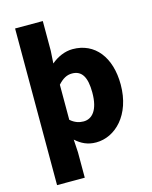

<svg xmlns="http://www.w3.org/2000/svg" viewBox="-143 -892 945 1191"><g transform="rotate(-15 329.0 -296.0)"><path d="M72 207H250V44L245 -39C282 -6 321 14 376 14C498 14 615 -98 615 -294C615 -469 526 -583 383 -583C333 -583 284 -561 245 -528L250 -608V-799H72ZM334 -132C307 -132 278 -140 250 -165V-390C280 -423 307 -438 340 -438C403 -438 432 -391 432 -291C432 -177 388 -132 334 -132Z"/></g></svg>

Font: Noto Sans KR Black
Style: Regular
Weight: 900
Designer: Ryoko NISHIZUKA 西塚涼子 (kana, bopomofo & ideographs); Paul D. Hunt (Latin, Greek & Cyrillic); Sandoll Communications 산돌커뮤니
Foundry: Adobe
Version: Version 2.004;hotconv 1.0.118;makeotfexe 2.5.65603